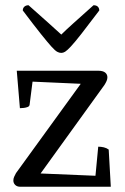

<svg xmlns="http://www.w3.org/2000/svg" viewBox="-20 -713 478 733"><path d="M58 0Q45 0 38 -7Q31 -14 31 -24Q31 -31 34 -38Q37 -45 41 -52L302 -412L335 -391L89 -402L107 -423L93 -313Q92 -307 85.5 -304.5Q79 -302 71 -301Q63 -300 56 -300L44 -443H354Q373 -443 381.5 -436Q390 -429 390 -418Q390 -411 387 -404Q384 -397 379 -389L120 -30L81 -53L368 -41L342 -16L355 -153Q366 -153 376.5 -150.5Q387 -148 395 -142L403 0ZM214 -511Q206 -511 198 -515.5Q190 -520 176 -535.5Q162 -551 136 -583.5Q110 -616 67 -673Q67 -682 73 -687.5Q79 -693 89 -693Q136 -651 166 -624.5Q196 -598 214 -581Q231 -598 260.5 -624.5Q290 -651 337 -693Q348 -693 353.5 -687.5Q359 -682 359 -673Q316 -616 290.5 -583.5Q265 -551 250.5 -535.5Q236 -520 228.5 -515.5Q221 -511 214 -511Z"/></svg>

Font: Pitagon Serif
Style: Regular
Weight: 400
Designer: Travis Tran
Foundry: Pitagon
Version: Version 1.000;gftools[0.9.26]